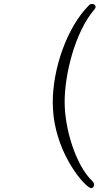

<svg xmlns="http://www.w3.org/2000/svg" viewBox="-20 -809 540 986"><path d="M448 157Q439 157 416.5 135.5Q394 114 366 74.5Q338 35 311.5 -20Q285 -75 268 -142.5Q251 -210 251 -286Q251 -349 264 -418.5Q277 -488 301.5 -555.5Q326 -623 360.5 -681.5Q395 -740 438 -783Q444 -789 453 -789Q460 -789 465.5 -784.5Q471 -780 471 -773Q471 -769 466 -762Q427 -716 398 -655.5Q369 -595 350 -529.5Q331 -464 321.5 -401Q312 -338 312 -286Q312 -236 321.5 -179Q331 -122 349.5 -65.5Q368 -9 394.5 40Q421 89 455 122Q463 130 463 140Q463 147 459 152Q455 157 448 157Z"/></svg>

Font: Moon Stars Kai HW Light
Style: Regular
Weight: 300
Designer: GuiWonder
Version: Version 1.101